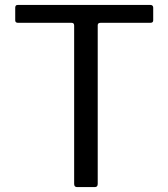

<svg xmlns="http://www.w3.org/2000/svg" viewBox="-20 -762 685 782"><path d="M42 -731Q42 -736 44.5 -739Q47 -742 54 -742H592Q598 -742 601 -739Q604 -736 604 -731V-679Q604 -669 592 -669H389Q378 -669 378 -659V-13Q378 0 366 0H294Q282 0 282 -13V-658Q282 -669 272 -669H54Q42 -669 42 -679Z"/></svg>

Font: Libre Franklin Thin
Style: Regular
Weight: 400
Version: Version 3.000